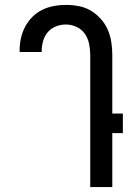

<svg xmlns="http://www.w3.org/2000/svg" viewBox="-20 -763 540 783"><path d="M348 0V-539Q348 -561 343.5 -583.5Q339 -606 326.5 -624.5Q314 -643 293 -653Q272 -663 249 -663Q228 -663 208.5 -655.5Q189 -648 175.5 -632.5Q162 -617 156 -596.5Q150 -576 150 -555V-551H60V-558Q60 -583 65.5 -607.5Q71 -632 82.5 -654Q94 -676 112 -694Q130 -712 152.5 -723Q175 -734 199.5 -738.5Q224 -743 249 -743Q275 -743 301.5 -738Q328 -733 350.5 -719.5Q373 -706 391 -686Q409 -666 419.5 -641.5Q430 -617 434 -591Q438 -565 438 -539V-300H481V-220H438V0Z"/></svg>

Font: Iosevka Custom Medium
Style: Regular
Weight: 500
Monospace: yes
Designer: Belleve Invis
Foundry: Belleve Invis
Version: Version 32.5.0; ttfautohint (v1.8.4)